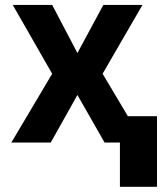

<svg xmlns="http://www.w3.org/2000/svg" viewBox="-20 -565 642 761"><path d="M181.1 0 286.9 -188.6 394.5 0H455.3V175.4H602.3V-104.4H486.9L386.7 -272.7L544.7 -545.5H389.6L286.9 -354.8L186.8 -545.5H30.5L186.8 -272.7L24.9 0Z"/></svg>

Font: Inter-Hewn
Style: Bold
Weight: 700
Designer: Rasmus Andersson
Foundry: rsms
Version: Version 3.012;git-f93a4a705